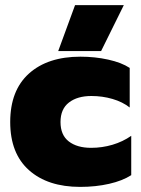

<svg xmlns="http://www.w3.org/2000/svg" viewBox="-20 -717 554 752"><path d="M274 -697H465L376 -517H208ZM20 -239Q20 -363 93.5 -429Q167 -495 295 -495Q352 -495 404 -483.5Q456 -472 488 -451V-296Q460 -318 420.5 -329.5Q381 -341 338 -341Q283 -341 250 -315.5Q217 -290 217 -239Q217 -188 249.5 -163Q282 -138 337 -138Q380 -138 420.5 -150Q461 -162 494 -185V-31Q460 -9 407.5 3Q355 15 294 15Q167 15 93.5 -50.5Q20 -116 20 -239Z"/></svg>

Font: Readiness ExtraBold
Style: Regular
Weight: 800
Designer: Katatrad Team
Foundry: CadsonDemak
Version: Version 1.00;January 16, 2020;FontCreator 12.0.0.2550 64-bit